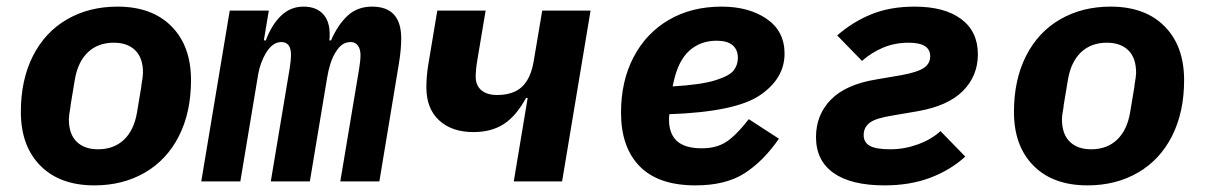

<svg xmlns="http://www.w3.org/2000/svg" viewBox="-20 -548 3640 580"><path d="M43 -210Q43 -307 79.5 -379Q116 -451 182.5 -489.5Q249 -528 335 -528Q439 -528 498 -468.5Q557 -409 557 -306Q557 -209 520.5 -137Q484 -65 417.5 -26.5Q351 12 265 12Q161 12 102 -47.5Q43 -107 43 -210ZM394 -209 407 -287V-290Q412 -318 412 -328Q412 -373 388.5 -396Q365 -419 324 -419Q276 -419 245.5 -390Q215 -361 206 -307L193 -229V-226Q188 -199 188 -188Q188 -143 211.5 -120Q235 -97 276 -97Q324 -97 354.5 -126Q385 -155 394 -209Z M588 0 674 -516H792L777 -426H783Q801 -474 829.5 -501Q858 -528 897 -528Q938 -528 959 -502Q980 -476 975 -426H980Q1001 -474 1030.5 -501Q1060 -528 1104 -528Q1148 -528 1170 -504Q1192 -480 1192 -432Q1192 -398 1185 -356L1126 0H1008L1065 -341Q1069 -365 1069 -382Q1069 -400 1061 -410.5Q1053 -421 1040 -421Q1026 -421 1015 -414Q1004 -407 993 -389Q976 -361 968 -312L916 0H798L855 -341Q859 -365 859 -383Q859 -402 851.5 -411.5Q844 -421 830 -421Q804 -421 784 -389Q766 -359 760 -324L706 0Z M1574 -252H1569Q1539 -197 1501.5 -173Q1464 -149 1410 -149Q1345 -149 1306.5 -184.5Q1268 -220 1268 -284Q1268 -315 1273 -348L1301 -516H1447L1422 -367Q1417 -337 1417 -316Q1417 -290 1434 -275.5Q1451 -261 1482 -261Q1513 -261 1535.5 -271.5Q1558 -282 1572 -304.5Q1586 -327 1592 -362L1618 -516H1764L1678 0H1532Z M1856 -208Q1856 -303 1894 -375.5Q1932 -448 2000.5 -488Q2069 -528 2160 -528Q2242 -528 2296 -491Q2350 -454 2350 -386Q2350 -311 2276 -260.5Q2202 -210 2002 -203Q2001 -195 2001 -186Q2001 -144 2025 -122Q2049 -100 2100 -100Q2143 -100 2172.5 -118.5Q2202 -137 2242 -188L2333 -129Q2286 -61 2229 -24.5Q2172 12 2081 12Q1969 12 1912.5 -45.5Q1856 -103 1856 -208ZM2015 -301 2012 -287Q2098 -292 2141 -305.5Q2184 -319 2196.5 -335.5Q2209 -352 2209 -373Q2209 -398 2193 -411.5Q2177 -425 2145 -425Q2096 -425 2062.5 -395Q2029 -365 2015 -301Z M2445 -134Q2445 -201 2490 -247Q2535 -293 2627 -308L2703 -321Q2752 -330 2771 -343Q2790 -356 2790 -378Q2790 -419 2725 -419Q2683 -419 2647.5 -404Q2612 -389 2584 -364L2509 -441Q2556 -482 2612.5 -505Q2669 -528 2743 -528Q2833 -528 2883.5 -490.5Q2934 -453 2934 -384Q2934 -319 2889 -273.5Q2844 -228 2752 -212L2676 -199Q2625 -191 2607 -177Q2589 -163 2589 -140Q2589 -118 2607.5 -107.5Q2626 -97 2670 -97Q2712 -97 2753 -112Q2794 -127 2821 -152L2896 -75Q2851 -34 2790 -11Q2729 12 2652 12Q2551 12 2498 -25.5Q2445 -63 2445 -134Z M3043 -210Q3043 -307 3079.5 -379Q3116 -451 3182.5 -489.5Q3249 -528 3335 -528Q3439 -528 3498 -468.5Q3557 -409 3557 -306Q3557 -209 3520.5 -137Q3484 -65 3417.5 -26.5Q3351 12 3265 12Q3161 12 3102 -47.5Q3043 -107 3043 -210ZM3394 -209 3407 -287V-290Q3412 -318 3412 -328Q3412 -373 3388.5 -396Q3365 -419 3324 -419Q3276 -419 3245.5 -390Q3215 -361 3206 -307L3193 -229V-226Q3188 -199 3188 -188Q3188 -143 3211.5 -120Q3235 -97 3276 -97Q3324 -97 3354.5 -126Q3385 -155 3394 -209Z"/></svg>

Font: iA Writer Mono V
Style: Regular
Weight: 400
Italic angle: -9.5°
Designer: Mike Abbink, Paul van der Laan, Pieter van Rosmalen
Foundry: Bold Monday
Version: Version 2.000